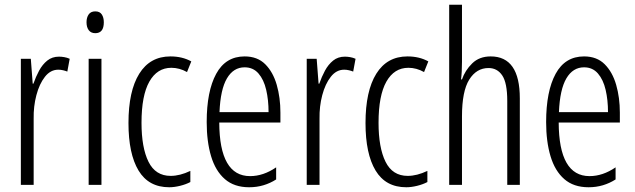

<svg xmlns="http://www.w3.org/2000/svg" viewBox="-20 -780 2678 810"><path d="M229 -541Q239 -541 251 -539Q263 -537 274 -532L264 -478Q257 -481 246.5 -483.5Q236 -486 226 -486Q193 -486 169.5 -456Q146 -426 133.5 -378.5Q121 -331 122 -279V0H68V-532H110L118 -427H121Q131 -456 145 -482Q159 -508 179.5 -524.5Q200 -541 229 -541Z M382 -732Q401 -732 409.5 -719Q418 -706 418 -686Q418 -640 382 -640Q364 -640 354.5 -652.5Q345 -665 345 -686Q345 -706 354 -719Q363 -732 382 -732ZM408 -532V0H354V-532Z M694 10Q607 10 564.5 -60.5Q522 -131 522 -261Q522 -396 567.5 -469Q613 -542 699 -542Q749 -542 787 -521L769 -476Q737 -494 703 -494Q643 -494 610 -435.5Q577 -377 577 -262Q577 -157 606.5 -97.5Q636 -38 700 -38Q739 -38 783 -59V-12Q764 -2 739.5 4Q715 10 694 10Z M1012 -542Q1066 -542 1099 -509Q1132 -476 1147.5 -422Q1163 -368 1163 -305V-263H905Q906 -37 1035 -37Q1091 -37 1145 -74V-23Q1120 -7 1091.5 1.5Q1063 10 1031 10Q968 10 928.5 -24.5Q889 -59 870.5 -121Q852 -183 852 -265Q852 -395 892 -468.5Q932 -542 1012 -542ZM1012 -496Q965 -496 937.5 -449.5Q910 -403 906 -307H1113Q1113 -358 1103 -401Q1093 -444 1070.5 -470Q1048 -496 1012 -496Z M1435 -541Q1445 -541 1457 -539Q1469 -537 1480 -532L1470 -478Q1463 -481 1452.5 -483.5Q1442 -486 1432 -486Q1399 -486 1375.5 -456Q1352 -426 1339.5 -378.5Q1327 -331 1328 -279V0H1274V-532H1316L1324 -427H1327Q1337 -456 1351 -482Q1365 -508 1385.5 -524.5Q1406 -541 1435 -541Z M1694 10Q1607 10 1564.5 -60.5Q1522 -131 1522 -261Q1522 -396 1567.5 -469Q1613 -542 1699 -542Q1749 -542 1787 -521L1769 -476Q1737 -494 1703 -494Q1643 -494 1610 -435.5Q1577 -377 1577 -262Q1577 -157 1606.5 -97.5Q1636 -38 1700 -38Q1739 -38 1783 -59V-12Q1764 -2 1739.5 4Q1715 10 1694 10Z M1929 -519Q1929 -475 1925 -445H1929Q1942 -483 1972 -512.5Q2002 -542 2050 -542Q2173 -542 2173 -365V0H2120V-354Q2120 -430 2099 -461.5Q2078 -493 2041 -493Q1990 -493 1959.5 -444Q1929 -395 1929 -289V0H1875V-760H1929Z M2444 -542Q2498 -542 2531 -509Q2564 -476 2579.5 -422Q2595 -368 2595 -305V-263H2337Q2338 -37 2467 -37Q2523 -37 2577 -74V-23Q2552 -7 2523.5 1.5Q2495 10 2463 10Q2400 10 2360.5 -24.5Q2321 -59 2302.5 -121Q2284 -183 2284 -265Q2284 -395 2324 -468.5Q2364 -542 2444 -542ZM2444 -496Q2397 -496 2369.5 -449.5Q2342 -403 2338 -307H2545Q2545 -358 2535 -401Q2525 -444 2502.5 -470Q2480 -496 2444 -496Z"/></svg>

Font: Noto Sans Myanmar ExtraCondensed Light
Style: Regular
Weight: 300
Width: 2
Designer: Monotype Design Team
Foundry: Monotype Imaging Inc.
Version: Version 2.107; ttfautohint (v1.8.4.7-5d5b)